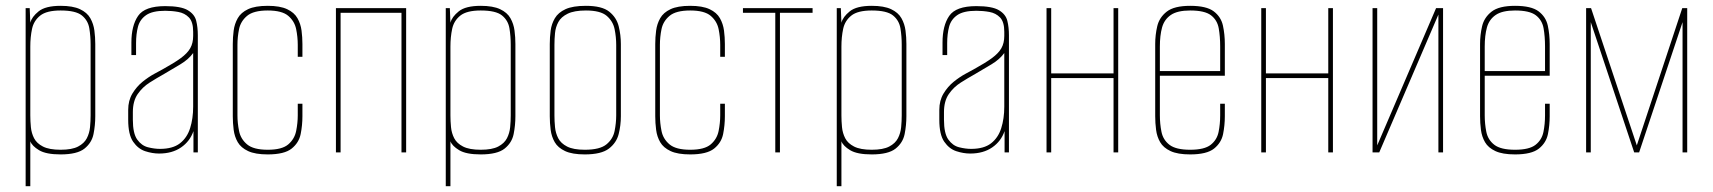

<svg xmlns="http://www.w3.org/2000/svg" viewBox="-20 -523 5879 659"><path d="M68 116V-495H82L84 -445Q89 -465 112.5 -484Q136 -503 188 -503Q230 -503 254.5 -491.5Q279 -480 290 -460.5Q301 -441 304 -418Q307 -395 307 -372V-124Q307 -93 301 -63Q295 -33 270 -13Q245 7 188 7Q138 7 114 -7.5Q90 -22 84 -38V116ZM188 -9Q227 -9 248 -20Q269 -31 278 -48.5Q287 -66 289 -86.5Q291 -107 291 -127V-369Q291 -399 286.5 -426Q282 -453 261 -470Q240 -487 188 -487Q140 -487 118 -469.5Q96 -452 90 -424Q84 -396 84 -363V-127Q84 -107 86 -86.5Q88 -66 97 -48.5Q106 -31 127.5 -20Q149 -9 188 -9Z M526 4Q503 4 478.5 -4Q454 -12 437 -36.5Q420 -61 420 -112V-146Q420 -178 434.5 -202Q449 -226 469.5 -242.5Q490 -259 509.5 -269.5Q529 -280 538 -285Q578 -307 600.5 -323.5Q623 -340 633 -357.5Q643 -375 643 -400V-414Q643 -448 628.5 -463Q614 -478 592 -482Q570 -486 547 -486Q503 -486 481.5 -471Q460 -456 453.5 -431Q447 -406 447 -375V-334H431V-377Q431 -435 454 -468.5Q477 -502 547 -502Q601 -502 624.5 -488Q648 -474 653.5 -451.5Q659 -429 659 -402V0H644V-73Q632 -38 601.5 -17Q571 4 526 4ZM529 -12Q573 -12 597.5 -31Q622 -50 632.5 -83Q643 -116 643 -157V-341Q627 -319 599.5 -302.5Q572 -286 543 -269Q518 -255 493.5 -239.5Q469 -224 452.5 -200Q436 -176 436 -138V-112Q436 -65 451 -44Q466 -23 488 -17.5Q510 -12 529 -12Z M899 7Q856 7 831.5 -4.5Q807 -16 796 -35Q785 -54 782 -77.5Q779 -101 779 -124V-372Q779 -395 782 -418Q785 -441 796 -460.5Q807 -480 831.5 -491.5Q856 -503 899 -503Q941 -503 965.5 -491.5Q990 -480 1001 -460.5Q1012 -441 1015 -418Q1018 -395 1018 -372V-328H1002V-369Q1002 -396 996.5 -423Q991 -450 969.5 -468.5Q948 -487 899 -487Q850 -487 828 -468.5Q806 -450 800.5 -423Q795 -396 795 -369V-127Q795 -101 800.5 -73.5Q806 -46 828 -27.5Q850 -9 899 -9Q948 -9 969.5 -27.5Q991 -46 996.5 -73.5Q1002 -101 1002 -127V-167H1018V-124Q1018 -93 1012 -63Q1006 -33 981 -13Q956 7 899 7Z M1133 0V-495H1374V0H1358V-479H1149V0Z M1510 116V-495H1524L1526 -445Q1531 -465 1554.5 -484Q1578 -503 1630 -503Q1672 -503 1696.5 -491.5Q1721 -480 1732 -460.5Q1743 -441 1746 -418Q1749 -395 1749 -372V-124Q1749 -93 1743 -63Q1737 -33 1712 -13Q1687 7 1630 7Q1580 7 1556 -7.5Q1532 -22 1526 -38V116ZM1630 -9Q1669 -9 1690 -20Q1711 -31 1720 -48.5Q1729 -66 1731 -86.5Q1733 -107 1733 -127V-369Q1733 -399 1728.5 -426Q1724 -453 1703 -470Q1682 -487 1630 -487Q1582 -487 1560 -469.5Q1538 -452 1532 -424Q1526 -396 1526 -363V-127Q1526 -107 1528 -86.5Q1530 -66 1539 -48.5Q1548 -31 1569.5 -20Q1591 -9 1630 -9Z M1987 7Q1944 7 1919.5 -4.5Q1895 -16 1884 -35Q1873 -54 1870 -77.5Q1867 -101 1867 -124V-372Q1867 -395 1870 -418Q1873 -441 1884.5 -460.5Q1896 -480 1921 -491.5Q1946 -503 1991 -503Q2046 -503 2071 -483Q2096 -463 2103.5 -433Q2111 -403 2111 -372V-124Q2111 -93 2103.5 -63Q2096 -33 2070 -13Q2044 7 1987 7ZM1987 -9Q2039 -9 2061.5 -27.5Q2084 -46 2089.5 -73.5Q2095 -101 2095 -127V-369Q2095 -396 2089.5 -423Q2084 -450 2062.5 -468.5Q2041 -487 1991 -487Q1951 -487 1928.5 -476Q1906 -465 1896.5 -447.5Q1887 -430 1885 -409.5Q1883 -389 1883 -369V-127Q1883 -107 1885 -86.5Q1887 -66 1896 -48.5Q1905 -31 1926.5 -20Q1948 -9 1987 -9Z M2349 7Q2306 7 2281.5 -4.5Q2257 -16 2246 -35Q2235 -54 2232 -77.5Q2229 -101 2229 -124V-372Q2229 -395 2232 -418Q2235 -441 2246 -460.5Q2257 -480 2281.5 -491.5Q2306 -503 2349 -503Q2391 -503 2415.5 -491.5Q2440 -480 2451 -460.5Q2462 -441 2465 -418Q2468 -395 2468 -372V-328H2452V-369Q2452 -396 2446.5 -423Q2441 -450 2419.5 -468.5Q2398 -487 2349 -487Q2300 -487 2278 -468.5Q2256 -450 2250.5 -423Q2245 -396 2245 -369V-127Q2245 -101 2250.5 -73.5Q2256 -46 2278 -27.5Q2300 -9 2349 -9Q2398 -9 2419.5 -27.5Q2441 -46 2446.5 -73.5Q2452 -101 2452 -127V-167H2468V-124Q2468 -93 2462 -63Q2456 -33 2431 -13Q2406 7 2349 7Z M2641 0V-479H2530V-495H2769V-479H2657V0Z M2852 116V-495H2866L2868 -445Q2873 -465 2896.5 -484Q2920 -503 2972 -503Q3014 -503 3038.5 -491.5Q3063 -480 3074 -460.5Q3085 -441 3088 -418Q3091 -395 3091 -372V-124Q3091 -93 3085 -63Q3079 -33 3054 -13Q3029 7 2972 7Q2922 7 2898 -7.5Q2874 -22 2868 -38V116ZM2972 -9Q3011 -9 3032 -20Q3053 -31 3062 -48.5Q3071 -66 3073 -86.5Q3075 -107 3075 -127V-369Q3075 -399 3070.5 -426Q3066 -453 3045 -470Q3024 -487 2972 -487Q2924 -487 2902 -469.5Q2880 -452 2874 -424Q2868 -396 2868 -363V-127Q2868 -107 2870 -86.5Q2872 -66 2881 -48.5Q2890 -31 2911.5 -20Q2933 -9 2972 -9Z M3310 4Q3287 4 3262.5 -4Q3238 -12 3221 -36.5Q3204 -61 3204 -112V-146Q3204 -178 3218.5 -202Q3233 -226 3253.5 -242.5Q3274 -259 3293.5 -269.5Q3313 -280 3322 -285Q3362 -307 3384.5 -323.5Q3407 -340 3417 -357.5Q3427 -375 3427 -400V-414Q3427 -448 3412.5 -463Q3398 -478 3376 -482Q3354 -486 3331 -486Q3287 -486 3265.5 -471Q3244 -456 3237.5 -431Q3231 -406 3231 -375V-334H3215V-377Q3215 -435 3238 -468.5Q3261 -502 3331 -502Q3385 -502 3408.5 -488Q3432 -474 3437.5 -451.5Q3443 -429 3443 -402V0H3428V-73Q3416 -38 3385.5 -17Q3355 4 3310 4ZM3313 -12Q3357 -12 3381.5 -31Q3406 -50 3416.5 -83Q3427 -116 3427 -157V-341Q3411 -319 3383.5 -302.5Q3356 -286 3327 -269Q3302 -255 3277.5 -239.5Q3253 -224 3236.5 -200Q3220 -176 3220 -138V-112Q3220 -65 3235 -44Q3250 -23 3272 -17.5Q3294 -12 3313 -12Z M3572 0V-495H3588V-271H3802V-495H3818V0H3802V-255H3588V0Z M4065 7Q4022 7 3997.5 -4.5Q3973 -16 3962 -35Q3951 -54 3948 -77.5Q3945 -101 3945 -124V-372Q3945 -403 3952 -433Q3959 -463 3984.5 -483Q4010 -503 4065 -503Q4121 -503 4146 -484Q4171 -465 4177.5 -435Q4184 -405 4184 -372V-263H3961V-127Q3961 -98 3966.5 -70.5Q3972 -43 3994 -26Q4016 -9 4065 -9Q4114 -9 4135.5 -26Q4157 -43 4162.5 -70Q4168 -97 4168 -127V-167H4184V-124Q4184 -93 4178 -63Q4172 -33 4147 -13Q4122 7 4065 7ZM3961 -279H4168V-363Q4168 -398 4163 -426Q4158 -454 4136.5 -470.5Q4115 -487 4065 -487Q4021 -487 3998.5 -471.5Q3976 -456 3968.5 -428.5Q3961 -401 3961 -363Z M4309 0V-495H4325V-271H4539V-495H4555V0H4539V-255H4325V0Z M4691 0V-495H4707V-24L4909 -495H4933V0H4917V-473L4714 0Z M5180 7Q5137 7 5112.5 -4.5Q5088 -16 5077 -35Q5066 -54 5063 -77.5Q5060 -101 5060 -124V-372Q5060 -403 5067 -433Q5074 -463 5099.5 -483Q5125 -503 5180 -503Q5236 -503 5261 -484Q5286 -465 5292.5 -435Q5299 -405 5299 -372V-263H5076V-127Q5076 -98 5081.5 -70.5Q5087 -43 5109 -26Q5131 -9 5180 -9Q5229 -9 5250.5 -26Q5272 -43 5277.5 -70Q5283 -97 5283 -127V-167H5299V-124Q5299 -93 5293 -63Q5287 -33 5262 -13Q5237 7 5180 7ZM5076 -279H5283V-363Q5283 -398 5278 -426Q5273 -454 5251.5 -470.5Q5230 -487 5180 -487Q5136 -487 5113.5 -471.5Q5091 -456 5083.5 -428.5Q5076 -401 5076 -363Z M5424 0V-495H5441L5598 -24L5754 -495H5771V0H5755V-447L5606 0H5589L5440 -447V0Z"/></svg>

Font: Alumni Sans Pinstripe
Style: Regular
Weight: 400
Designer: Robert E. Leuschke
Foundry: Robert E. Leuschke
Version: Version 1.010; ttfautohint (v1.8.4.7-5d5b)